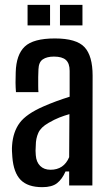

<svg xmlns="http://www.w3.org/2000/svg" viewBox="-20 -767 454 794"><path d="M155 7Q95 7 65.5 -23Q36 -53 31 -118Q30 -129 29.5 -142Q29 -155 30 -166Q34 -222 61.5 -259Q89 -296 160 -327Q185 -338 212 -348Q239 -358 268 -367V-474Q268 -505 252.5 -519Q237 -533 203 -533Q174 -533 157 -521.5Q140 -510 139 -480Q138 -468 138 -448.5Q138 -429 138 -411.5Q138 -394 139 -386H46Q43 -423 45 -468Q47 -541 82.5 -574.5Q118 -608 207 -608Q296 -608 329.5 -572Q363 -536 363 -454L362 0H266V-58H251Q237 -26 216 -9.5Q195 7 155 7ZM189 -65Q244 -65 266 -117L267 -295Q246 -289 225.5 -281Q205 -273 181 -259Q149 -241 138.5 -217.5Q128 -194 128 -166Q127 -152 127 -143.5Q127 -135 128 -125Q130 -97 146 -81Q162 -65 189 -65ZM228 -662V-747H321V-662ZM94 -662V-747H187V-662Z"/></svg>

Font: Big Shoulders Text SemiBold
Style: Regular
Weight: 600
Designer: Patric King
Foundry: XO Type Co
Version: Version 1.000; ttfautohint (v1.8.2)